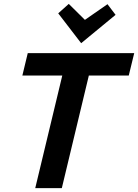

<svg xmlns="http://www.w3.org/2000/svg" viewBox="-20 -966 709 986"><path d="M161 0 299.8 -578H94.8L122.5 -693H669.2L641.2 -578H436.2L297.5 0ZM396.8 -744.2 279 -897.5 333.2 -946 416 -864 532 -944.5 573.5 -889.8Z"/></svg>

Font: Ubuntu Sans
Style: Italic
Weight: 400
Italic angle: -13.5°
Designer: Dalton Maag Ltd
Foundry: Dalton Maag Ltd
Version: Version 1.006